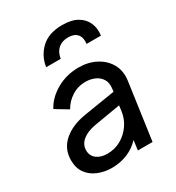

<svg xmlns="http://www.w3.org/2000/svg" viewBox="-190 -912 957 1042"><g transform="rotate(-30 288.0 -391.5)"><path d="M206 12Q160 12 120 -4.5Q80 -21 56.5 -53.5Q33 -86 33 -135Q33 -206 85 -251.5Q137 -297 226 -311L419 -342L421 -359Q426 -395 411.5 -418.5Q397 -442 370.5 -453.5Q344 -465 314 -465Q265 -465 226.5 -440Q188 -415 167 -377L89 -424Q118 -479 180.5 -515Q243 -551 320 -551Q380 -551 427.5 -526Q475 -501 499.5 -457Q524 -413 516 -355L466 0H374L382 -61Q350 -26 304.5 -7Q259 12 206 12ZM131 -140Q131 -106 156.5 -86.5Q182 -67 223 -67Q270 -67 308.5 -89Q347 -111 372.5 -148Q398 -185 404 -231L408 -263L242 -235Q191 -226 161 -201.5Q131 -177 131 -140ZM169 -640Q178 -705 225.5 -750Q273 -795 358 -795Q416 -795 452 -774Q488 -753 503 -718Q518 -683 512 -640H422Q427 -679 408.5 -700Q390 -721 353 -721Q314 -721 290 -700Q266 -679 260 -640Z"/></g></svg>

Font: Plus Jakarta Sans Medium
Style: Italic
Weight: 500
Italic angle: -8°
Designer: Gumpita Rahayu
Foundry: Tokotype
Version: Version 2.071; ttfautohint (v1.8.4.7-5d5b);gftools[0.9.29]